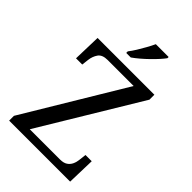

<svg xmlns="http://www.w3.org/2000/svg" viewBox="-271 -1032 1133 1133"><g transform="rotate(45 296.0 -465.5)"><path d="M36 0V-40L411 -664H194Q150 -664 133 -639.5Q116 -615 112 -582L107 -539H55L60 -714H534V-673L158 -50H410Q440 -50 457 -61.5Q474 -73 482.5 -91.5Q491 -110 493 -132L498 -175H550L545 0ZM242 -784Q257 -803 273 -829Q289 -855 304 -882Q319 -909 329 -931H436V-921Q427 -908 409 -888Q391 -868 368.5 -846Q346 -824 323 -804.5Q300 -785 280 -771H242Z"/></g></svg>

Font: Noto Serif Georgian
Style: Regular
Weight: 400
Designer: Monotype Design Team, Akaki Razmadze
Foundry: Google LLC
Version: Version 2.002